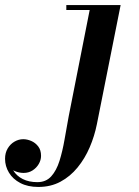

<svg xmlns="http://www.w3.org/2000/svg" viewBox="-207 -480 552 760"><path d="M-55 260Q-97 260 -126.5 244.5Q-156 229 -171.5 203.5Q-187 178 -187 148.5Q-187 125 -176.5 107.5Q-166 90 -149.5 80.5Q-133 71 -115 71Q-99.5 71 -83.2 78Q-67 85 -55.8 99.5Q-44.5 114 -44.5 137Q-44.5 153.5 -53.5 169Q-62.5 184.5 -78 194.5Q-93.5 204.5 -113.5 204.5Q-131 204.5 -147.8 197.5Q-164.5 190.5 -175.2 178Q-186 165.5 -186 148.5H-167Q-167 174.5 -154 195.5Q-141 216.5 -116.8 228.8Q-92.5 241 -59 241Q-25 241 -4.2 218Q16.5 195 28.5 156.8Q40.5 118.5 48.5 72.2Q56.5 26 65 -20L148 -440.5H55.5V-460H270.5L176.5 11.5Q167 59 148 103.2Q129 147.5 100 183Q71 218.5 32.5 239.2Q-6 260 -55 260Z"/></svg>

Font: Bodoni Moda 11pt SemiBold
Style: Italic
Weight: 600
Italic angle: -13°
Designer: Owen Earl
Foundry: indestructible type
Version: Version 2.004